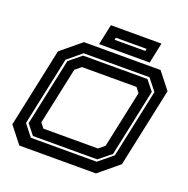

<svg xmlns="http://www.w3.org/2000/svg" viewBox="-146 -987 1106 1127"><g transform="rotate(20 407.0 -424.0)"><path d="M93.5 0 12.5 -103 117.5 -597 242.5 -700H721L802 -597L697 -103L572 0ZM141.5 -66H553L640.5 -138L731.5 -566L674.5 -638H263L176 -566L85 -138ZM149.5 -80 100 -142 189 -562 265 -624H666.5L716.5 -562L627.5 -142L551 -80ZM192.5 -141.5H533L570 -172L646 -528L622 -558.5H281.5L244.5 -528L168.5 -172ZM330 -719.5 357 -847.5H673L646 -719.5ZM406.5 -774.5H598.5L601.5 -788.5H409.5Z"/></g></svg>

Font: Tourney Expanded Regular
Style: Bold Italic
Weight: 700
Width: 7
Italic angle: -12°
Designer: Tyler Finck
Foundry: Etcetera Type Co
Version: Version 1.010; ttfautohint (v1.8.3)